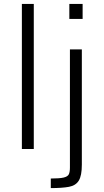

<svg xmlns="http://www.w3.org/2000/svg" viewBox="-20 -763 531 983"><path d="M92 0V-743H153V0ZM335 -666V-743H403V-666ZM240 200V151Q285 151 306 146Q327 141 332.5 129Q338 117 338 95V-510H399V80Q399 136 383.5 161.5Q368 187 333 193.5Q298 200 240 200Z"/></svg>

Font: Saira Light
Style: Regular
Weight: 300
Designer: Hector Gatti with collaboration of the Omnibus-Type team
Foundry: Omnibus-Type
Version: Version 1.100; ttfautohint (v1.8.3)